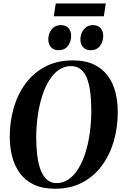

<svg xmlns="http://www.w3.org/2000/svg" viewBox="-20 -1112 728 1143"><path d="M308 11.5Q232 11.5 180.2 -13.8Q128.5 -39 97.2 -82.5Q66 -126 52 -181.2Q38 -236.5 38 -296.5Q38 -388 61.8 -470Q85.5 -552 132.8 -615.5Q180 -679 250.2 -715.8Q320.5 -752.5 412.5 -752.5Q489 -752.5 540.5 -727.2Q592 -702 623 -659Q654 -616 667.5 -561.2Q681 -506.5 681 -447.5Q681.5 -355.5 657.8 -273Q634 -190.5 587 -126.5Q540 -62.5 470 -25.5Q400 11.5 308 11.5ZM317.5 -22Q356.5 -22 389 -44.8Q421.5 -67.5 446.5 -108.2Q471.5 -149 488.8 -203.5Q506 -258 514.8 -322.2Q523.5 -386.5 523.5 -456Q523.5 -508.5 518.2 -555.8Q513 -603 500 -639.8Q487 -676.5 463 -697.5Q439 -718.5 402 -718.5Q363 -718.5 330.5 -696.2Q298 -674 272.8 -633.5Q247.5 -593 230.5 -539Q213.5 -485 204.5 -421.2Q195.5 -357.5 195.5 -288Q196 -235 201.8 -187.2Q207.5 -139.5 221.2 -102.2Q235 -65 258.5 -43.5Q282 -22 317.5 -22ZM328.5 -813Q300 -813 283.8 -831Q267.5 -849 267.5 -878Q267.5 -912.5 287.8 -937.5Q308 -962.5 341.5 -962.5Q373.5 -962.5 388.5 -943.8Q403.5 -925 403.5 -898.5Q403.5 -863.5 384 -838.2Q364.5 -813 328.5 -813ZM519.5 -813Q491 -813 474.8 -831Q458.5 -849 458.5 -878Q459 -912.5 479.2 -937.5Q499.5 -962.5 532.5 -962.5Q564 -962.5 579.2 -943.8Q594.5 -925 594.5 -898.5Q594.5 -863.5 575 -838.2Q555.5 -813 519.5 -813ZM312 -1091.5H610L598 -1015H300Z"/></svg>

Font: Merriweather 120pt
Style: Bold Italic
Weight: 700
Italic angle: -7.8°
Version: Version 2.101